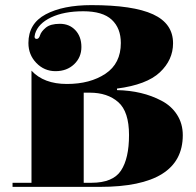

<svg xmlns="http://www.w3.org/2000/svg" viewBox="-20 -739 766 750"><path d="M337 -719Q500 -719 578 -683Q656 -647 656 -570Q656 -505 604.5 -456.5Q553 -408 437 -393V-387Q536 -385 610 -346Q649 -326 671.5 -291Q694 -256 694 -211Q694 -9 370 -9H29V-25H103V-463Q151 -411 241.5 -411Q332 -411 392 -451Q452 -491 452 -571Q452 -629 416.5 -662Q381 -695 305.5 -695Q230 -695 179.5 -671Q129 -647 117 -607Q115 -599 115 -596Q115 -587 123.5 -587Q132 -587 136.5 -601.5Q141 -616 159 -631Q177 -646 214 -646Q251 -646 274.5 -621Q298 -596 298 -555.5Q298 -515 269.5 -488Q241 -461 197 -461Q153 -461 122 -493Q91 -525 91 -571Q91 -647 158.5 -683Q226 -719 337 -719ZM331 -377H307V-25H337Q421 -25 452.5 -72.5Q484 -120 484 -211.5Q484 -303 442 -340Q400 -377 331 -377Z"/></svg>

Font: Elsie Swash Caps Black
Style: Regular
Weight: 900
Designer: Alejandro Inler
Foundry: Alejandro Inler
Version: 1.003